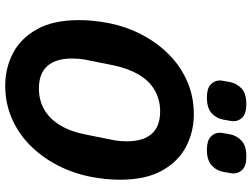

<svg xmlns="http://www.w3.org/2000/svg" viewBox="-134 -817 963 735"><g transform="rotate(90 347.5 -449.5)"><path d="M308 12Q241 12 184 -17.5Q127 -47 92 -109.5Q57 -172 57 -271Q57 -300 60 -327.5Q63 -355 68 -382Q82 -453 113.5 -512.5Q145 -572 190.5 -616.5Q236 -661 293.5 -685.5Q351 -710 417 -710Q484 -710 541 -680.5Q598 -651 633 -588.5Q668 -526 668 -427Q668 -399 665 -371Q662 -343 657 -316Q643 -246 611.5 -186Q580 -126 534.5 -81.5Q489 -37 431.5 -12.5Q374 12 308 12ZM318 -117Q365 -117 400.5 -138Q436 -159 460 -199Q484 -239 495 -296L516 -401Q519 -416 520 -429.5Q521 -443 521 -453Q521 -516 492.5 -548.5Q464 -581 407 -581Q361 -581 325 -560Q289 -539 265.5 -499Q242 -459 230 -402L209 -297Q206 -282 205 -269Q204 -256 204 -245Q204 -182 232.5 -149.5Q261 -117 318 -117ZM353 -760Q319 -760 303.5 -774.5Q288 -789 288 -809Q288 -814 289.5 -822Q291 -830 294 -848Q299 -874 318.5 -892.5Q338 -911 379 -911Q414 -911 429 -896.5Q444 -882 444 -862Q444 -857 442.5 -849Q441 -841 438 -823Q434 -798 414 -779Q394 -760 353 -760ZM553 -760Q519 -760 503.5 -774.5Q488 -789 488 -809Q488 -814 489.5 -822Q491 -830 494 -848Q499 -874 518.5 -892.5Q538 -911 579 -911Q614 -911 629 -896.5Q644 -882 644 -862Q644 -857 642.5 -849Q641 -841 638 -823Q634 -798 614 -779Q594 -760 553 -760Z"/></g></svg>

Font: IBM Plex Sans
Style: Italic
Weight: 400
Italic angle: -11.31°
Designer: Mike Abbink, Paul van der Laan, Pieter van Rosmalen
Foundry: Bold Monday
Version: Version 3.201